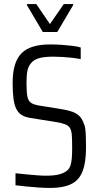

<svg xmlns="http://www.w3.org/2000/svg" viewBox="-20 -914 485 942"><path d="M225 8Q200 8 169.5 6Q139 4 109.5 1Q80 -2 56 -5V-64Q83 -61 109.5 -58.5Q136 -56 161 -54Q186 -52 205 -52Q244 -52 268.5 -58Q293 -64 309 -77Q321 -87 326 -103Q331 -119 332.5 -140.5Q334 -162 334 -187Q334 -226 332.5 -249.5Q331 -273 323.5 -285.5Q316 -298 299 -304.5Q282 -311 250 -316L131 -335Q103 -339 86 -350Q69 -361 59.5 -380.5Q50 -400 46 -431.5Q42 -463 42 -507Q42 -559 53 -595Q64 -631 86 -653Q108 -675 143 -685.5Q178 -696 226 -696Q255 -696 283 -694Q311 -692 336 -689Q361 -686 376 -681V-624Q357 -628 333.5 -630.5Q310 -633 287 -634.5Q264 -636 242 -636Q197 -636 171.5 -628.5Q146 -621 133 -605Q119 -589 114.5 -567Q110 -545 110 -508Q110 -462 114.5 -440Q119 -418 133 -409Q147 -400 173 -396L285 -378Q315 -373 335.5 -365.5Q356 -358 370 -344Q384 -330 392 -306Q396 -298 398 -284Q400 -270 401 -248.5Q402 -227 402 -195Q402 -150 396.5 -116.5Q391 -83 378.5 -59Q366 -35 345.5 -20.5Q325 -6 295 1Q265 8 225 8ZM190 -757 112 -889V-894H158L225 -796L293 -894H339V-889L261 -757Z"/></svg>

Font: Saira Condensed
Style: Regular
Weight: 400
Width: 3
Designer: Hector Gatti with collaboration of the Omnibus-Type team
Foundry: Omnibus-Type
Version: Version 1.101